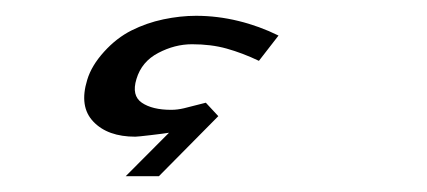

<svg xmlns="http://www.w3.org/2000/svg" viewBox="-20 -20 540 243"><path d="M151.3 153C153.3 153 159.9 152.3 171 151C182 149.7 189.7 148.7 193.9 148L139.1 203H181.1L256.3 127L240.5 110C227.5 113.3 218.3 115.7 212.9 117C207.4 118.3 202.1 119 196.7 119C180.7 119 168.3 116 159.5 110C150.7 104 148.4 94 152.7 80C157.1 65.3 166.3 54.3 180.3 47C194.2 39.7 208.4 36 223.1 36C239.1 36 253.7 37.8 266.9 41.5C280.1 45.2 293.7 50.3 307.7 57L332.5 25C316.3 17 299.3 10.8 281.6 6.5C264 2.2 246.1 0 228.1 0C214.8 0 201 1.5 186.7 4.5C172.5 7.5 159.1 12.2 146.5 18.5C133.9 24.8 122.3 33.8 111.7 45.5C101.1 57.2 94 69 90.4 81C83.4 103.7 86 121.3 98.2 134C110.3 146.7 128 153 151.3 153Z"/></svg>

Font: Din Kursivschrift
Style: Condensed Italic Polish
Weight: 400
Version: Version 1.07